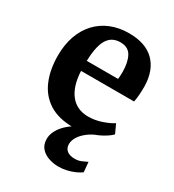

<svg xmlns="http://www.w3.org/2000/svg" viewBox="-191 -679 924 1019"><g transform="rotate(30 270.5 -169.5)"><path d="M290.7 11Q199.6 11 141.8 -26Q84 -63 56.8 -128.4Q29.5 -193.8 29.5 -278.5Q29.5 -346.7 48.9 -400.7Q68.4 -454.7 104 -492.4Q139.6 -530.2 189.1 -550.1Q238.6 -570 298.7 -570Q400.1 -570 453.6 -517.1Q507 -464.2 509.4 -368.3Q509.4 -335.8 507.5 -311.7Q505.6 -287.6 501.6 -269.3H176.8Q178.7 -224.7 189.4 -189.3Q200.2 -153.8 219.5 -128.9Q238.7 -104 266.5 -91Q294.2 -77.9 330.6 -77.9Q371.4 -77.9 412.7 -92.2Q453.9 -106.4 476.6 -122L501.4 -67.7Q485.3 -50.4 452.8 -32.2Q420.3 -14 378 -1.5Q335.8 11 290.7 11ZM176.4 -330.6H368.4Q369.2 -340.5 369.9 -351.6Q370.7 -362.7 370.7 -372.8Q370.7 -432.5 351 -468.9Q331.4 -505.4 282.4 -505.4Q260.5 -505.4 241.9 -497.4Q223.3 -489.5 209 -470.2Q194.8 -451 186.4 -417Q178 -383 176.4 -330.6ZM325.5 231Q296.6 231 267.3 221.6Q238 212.1 218.6 190.6Q199.2 169.2 199.2 133.8Q199.2 112.2 209 90.4Q218.8 68.5 237.1 48.1Q255.5 27.8 281.2 10.4Q306.9 -7 338.8 -19.1L373.2 -23.1L425.5 -19.1Q391.1 -5.9 366.4 13.8Q341.6 33.4 328.3 55.5Q315 77.6 315 98.8Q315 123.7 331.8 137.7Q348.6 151.7 379 151.7Q402 151.7 418.6 144.6Q435.1 137.6 452.6 129L458.1 190Q443.3 200.6 422.3 210Q401.3 219.4 376.6 225.2Q352 231 325.5 231Z"/></g></svg>

Font: Merriweather Light
Style: Regular
Weight: 300
Designer: Eben Sorkin
Foundry: Eben Sorkin
Version: Version 2.100